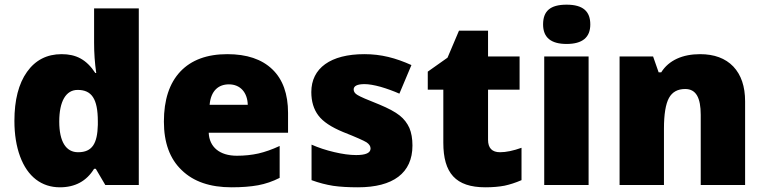

<svg xmlns="http://www.w3.org/2000/svg" viewBox="-20 -796 3290 826"><path d="M237.8 9.8C302.7 9.8 352.1 -16.6 384.8 -69.8H392.1L433.1 0H577.1V-759.8H384.8V-611.8C384.8 -568.4 387.7 -525.4 394 -481.9H390.1C351.6 -540.5 307.1 -563 245.1 -563C182.1 -563 132.3 -537.6 96.2 -486.8C60.1 -436 42 -365.7 42 -275.9C42 -217.8 50.3 -166.5 66.4 -123C98.6 -35.6 159.2 9.8 237.8 9.8ZM315.9 -141.1C263.7 -141.1 234.9 -187 234.9 -272.9C234.9 -360.4 263.7 -409.2 314 -409.2C374 -409.2 400.9 -371.6 400.9 -273.9V-258.8C398.9 -178.7 377 -141.1 315.9 -141.1Z M976.1 9.8C1020.5 9.8 1058.6 6.8 1090.3 1C1122.1 -4.9 1153.3 -15.6 1183.1 -30.8V-168C1150.4 -152.8 1119.6 -142.1 1091.8 -135.7C1063.5 -129.4 1032.7 -126 999 -126C925.3 -126 880.4 -163.1 877.9 -225.1H1219.2V-310.1C1219.2 -391.6 1196.8 -454.6 1151.4 -498C1106 -541.5 1041.5 -563 958 -563C870.6 -563 803.2 -538.1 755.9 -488.3C708.5 -438 685.1 -366.2 685.1 -272.9C685.1 -182.6 710.4 -112.8 761.7 -64C812.5 -14.6 883.8 9.8 976.1 9.8ZM964.8 -433.1C1013.7 -433.1 1044.4 -398.4 1045.9 -345.2H881.8C887.2 -405.8 919.9 -433.1 964.8 -433.1Z M1754.4 -169.9C1754.4 -199.7 1750 -224.6 1741.2 -245.6C1731.9 -266.1 1718.3 -284.2 1699.2 -299.3C1680.2 -314.5 1650.9 -330.1 1612.3 -346.2C1560.1 -366.7 1528.8 -380.4 1518.1 -387.2C1506.8 -393.6 1501.5 -401.9 1501.5 -411.1C1501.5 -426.3 1517.1 -434.1 1548.3 -434.1C1566.4 -434.1 1589.4 -430.2 1617.7 -422.4C1646 -414.1 1672.9 -404.3 1698.2 -393.1L1750 -516.1C1681.2 -546.9 1620.1 -563 1547.4 -563C1402.3 -563 1319.3 -502.9 1319.3 -399.9C1319.3 -359.4 1329.6 -325.7 1349.6 -299.3C1369.6 -272.5 1405.3 -249 1456.1 -228C1511.7 -206.1 1545.4 -190.9 1557.1 -183.6C1568.4 -175.8 1574.2 -167 1574.2 -157.2C1574.2 -138.2 1553.7 -128.9 1512.2 -128.9C1484.4 -128.9 1453.1 -133.3 1418 -141.6C1382.3 -149.9 1350.1 -160.6 1320.3 -173.8V-21C1352.1 -9.3 1382.8 -1.5 1413.1 3.4C1443.4 7.8 1479 9.8 1520 9.8C1670.9 9.8 1754.4 -51.3 1754.4 -169.9Z M2131.3 -141.1C2096.7 -141.1 2079.6 -159.2 2079.6 -194.8V-410.2H2215.3V-553.2H2079.6V-664.1H1954.6L1905.3 -547.9L1820.3 -487.8V-410.2H1887.2V-182.1C1887.2 -51.8 1939.9 9.8 2068.4 9.8C2099.6 9.8 2127 7.3 2150.4 2.9C2173.3 -2 2197.8 -9.8 2223.6 -21V-160.2C2188 -147.5 2157.2 -141.1 2131.3 -141.1Z M2512.2 -553.2H2321.3V0H2512.2ZM2316.4 -690.9C2316.4 -634.8 2350.1 -606.9 2417.5 -606.9C2485.4 -606.9 2519.5 -634.8 2519.5 -690.9C2519.5 -747.1 2488.3 -775.9 2417.5 -775.9C2346.7 -775.9 2316.4 -748 2316.4 -690.9Z M3185.5 0V-359.9C3185.5 -424.3 3168.5 -474.1 3134.8 -509.8C3100.6 -545.4 3052.7 -563 2991.7 -563C2917 -563 2857.4 -537.1 2824.7 -484.9H2813.5L2789.6 -553.2H2645.5V0H2836.4V-242.2C2836.4 -304.7 2843.8 -348.6 2857.9 -374.5C2872.1 -400.4 2895.5 -413.1 2927.7 -413.1C2974.6 -413.1 2994.6 -375.5 2994.6 -301.8V0Z"/></svg>

Font: Sahel Black
Style: Bold
Weight: 900
Foundry: Saber Rastikerdar (saber.rastikerdar@gmail.com)
Version: Version 3.4.0